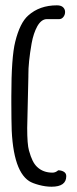

<svg xmlns="http://www.w3.org/2000/svg" viewBox="-20 -686 287 720"><path d="M22.9 -241.7 22.5 -300.3V-324.2Q22.5 -471.7 37.1 -529.3Q54.7 -600.6 85.9 -627.9Q128.4 -666 193.4 -666Q209 -666 216.6 -658.7Q224.1 -651.4 224.1 -641.1Q224.1 -630.9 218 -622.8Q211.9 -614.7 202.6 -614.3H155.8Q135.3 -614.3 120.1 -587.9Q105.5 -561.5 98.6 -523.4Q85.9 -451.2 86.4 -403.8V-398.9L82 -206.1Q82 -145 88.6 -121.6Q95.2 -98.1 102.3 -83.7Q109.4 -69.3 119.1 -60.1Q141.6 -38.6 176.8 -38.6Q188.5 -38.6 198.2 -47.4Q210 -47.4 219.2 -42Q228.5 -36.6 228.5 -25.4Q228.5 14.2 173.3 14.2Q150.9 14.2 126.2 7.6Q101.6 1 89.4 -6.8Q22.9 -49.8 22.9 -241.7Z"/></svg>

Font: Amatic
Style: Bold
Weight: 700
Width: 3
Version: Version 2.000; ttfautohint (v0.92-dirty) -l 8 -r 50 -G 50 -x